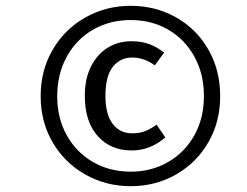

<svg xmlns="http://www.w3.org/2000/svg" viewBox="-20 -765 850 661"><path d="M738 -434Q738 -345 697 -274.5Q656 -204 585.5 -164Q515 -124 430 -124Q345 -124 274 -164Q203 -204 161.5 -274.5Q120 -345 120 -434Q120 -523 161.5 -594Q203 -665 274 -705Q345 -745 430 -745Q515 -745 585.5 -705.5Q656 -666 697 -595Q738 -524 738 -434ZM177 -434Q177 -358 210 -299Q243 -240 300.5 -207Q358 -174 430 -174Q501 -174 558.5 -207Q616 -240 649 -299Q682 -358 682 -434Q682 -511 649 -570.5Q616 -630 559 -663Q502 -696 430 -696Q358 -696 300.5 -663Q243 -630 210 -570Q177 -510 177 -434ZM545 -584 513 -540Q476 -567 435 -567Q394 -567 368.5 -535Q343 -503 343 -435Q343 -371 368 -338.5Q393 -306 435 -306Q460 -306 479.5 -313.5Q499 -321 519 -336L549 -292Q498 -247 433 -247Q361 -247 316.5 -296.5Q272 -346 272 -435Q272 -495 294 -537.5Q316 -580 352 -601.5Q388 -623 432 -623Q467 -623 493 -613.5Q519 -604 545 -584Z"/></svg>

Font: Fira Sans TEST Book
Style: Italic
Weight: 350
Italic angle: -8°
Designer: Carrois Corporate & Edenspiekermann AG
Foundry: Carrois Corporate GbR & Edenspiekermann AG
Version: Version 4.201